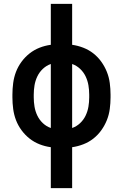

<svg xmlns="http://www.w3.org/2000/svg" viewBox="-20 -755 634 990"><path d="M242 215V4Q212 0 184 -11Q156 -22 132.5 -40.5Q109 -59 91 -83.5Q73 -108 62.5 -135.5Q52 -163 48 -193Q44 -223 44 -253V-267Q44 -297 48 -327Q52 -357 62.5 -384.5Q73 -412 91 -436.5Q109 -461 132.5 -479.5Q156 -498 184 -509Q212 -520 242 -524V-735H352V-524Q381 -520 409.5 -509Q438 -498 461.5 -479.5Q485 -461 502.5 -436.5Q520 -412 531 -384.5Q542 -357 546 -327Q550 -297 550 -267V-253Q550 -223 546 -193Q542 -163 531 -135.5Q520 -108 502.5 -83.5Q485 -59 461.5 -40.5Q438 -22 409.5 -11Q381 0 352 4V215ZM242 -95V-425Q219 -417 201 -400Q183 -383 172.5 -361Q162 -339 158 -315Q154 -291 154 -267V-253Q154 -229 158 -205Q162 -181 172.5 -159Q183 -137 201 -120Q219 -103 242 -95ZM352 -95Q375 -103 393 -120Q411 -137 421.5 -159Q432 -181 436 -205Q440 -229 440 -253V-267Q440 -291 436 -315Q432 -339 421.5 -361Q411 -383 393 -400Q375 -417 352 -425Z"/></svg>

Font: Iosevka QP
Style: Bold
Weight: 700
Designer: Belleve Invis
Foundry: Belleve Invis
Version: Version 20.0.0; ttfautohint (v1.8.4)